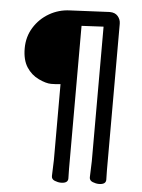

<svg xmlns="http://www.w3.org/2000/svg" viewBox="-61 -832 760 1029"><g transform="rotate(5 319.0 -317.0)"><path d="M255 118 258 32V-376Q235 -373 207.5 -373Q180 -373 140 -392Q100 -411 75 -449.5Q50 -488 50 -550.5Q50 -613 81 -663Q112 -713 163 -742.5Q214 -772 274 -774L484 -784H488Q516 -784 531 -766.5Q546 -749 546 -726V62Q546 89 547 113Q547 139 509 139Q493 139 475.5 132Q458 125 458 108V107L461 21V-703L343 -697V73Q343 101 344 124Q344 150 306 150Q290 150 272.5 143Q255 136 255 119Z"/></g></svg>

Font: LXGW ZhenKai
Style: Regular
Weight: 400
Designer: LXGW / Fontworks Inc.
Foundry: LXGW / Fontworks Inc.
Version: Version 0.800;June 8, 2025